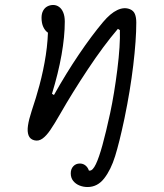

<svg xmlns="http://www.w3.org/2000/svg" viewBox="-20 -552 660 772"><path d="M264.5 145Q264.5 127.5 274.8 116.5Q285 105.5 301 105.5Q312 105.5 320.8 111.2Q329.5 117 334.5 126.8Q339.5 136.5 339.5 148L313.5 125.5Q321 130.5 326.8 132.2Q332.5 134 341 134Q353 134 365.5 108Q378 82 392 31.2Q406 -19.5 423 -97.5Q439.5 -175 451.8 -272.5Q464 -370 462 -431L454 -436Q396 -368 333 -273Q270 -178 223.5 -96.5Q198 -52 181.8 -28.5Q165.5 -5 150 5.8Q134.5 16.5 117.5 12Q100.5 7.5 94.8 -7.8Q89 -23 92.5 -47.2Q96 -71.5 107.5 -106.5Q125.5 -160 138.5 -208.5Q155 -270 164.2 -330.5Q173.5 -391 173.5 -454.5L198.5 -412.5Q184.5 -412.5 172.8 -420.5Q161 -428.5 154 -443.8Q147 -459 147 -480.5Q147 -497.5 153.5 -509.2Q160 -521 170.8 -526.5Q181.5 -532 194 -532Q206.5 -532 217.2 -524.5Q228 -517 234.2 -502Q240.5 -487 240.5 -465Q240.5 -405.5 227.5 -331.8Q214.5 -258 189 -175L197 -170Q246 -257.5 297.5 -333.5Q349 -409.5 394.5 -463.5Q424 -498.5 451.5 -511.5Q479 -524.5 502.5 -515Q517 -509 522.5 -495.5Q528 -482 528 -461Q528 -392 515.8 -289.5Q503.5 -187 481 -78.5L479 -69Q460 20.5 443 75.5Q426 130.5 399 165.2Q372 200 332 200Q315 200 299.5 193.8Q284 187.5 274.2 175.2Q264.5 163 264.5 145Z"/></svg>

Font: Monaspace Radon Var
Style: Regular
Weight: 400
Designer: Riley Cran and the Lettermatic Team
Version: Version 1.000 (Monaspace Radon Var)